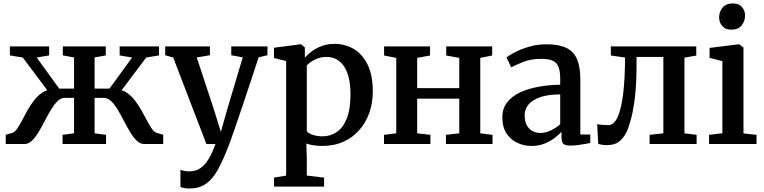

<svg xmlns="http://www.w3.org/2000/svg" viewBox="-20 -816 4331 1088"><path d="M12.5 0V-52.5L50 -63Q63.5 -67 76.8 -86Q90 -105 104.2 -132.5Q118.5 -160 135.2 -190Q152 -220 172.8 -246.8Q193.5 -273.5 219.2 -291Q245 -308.5 278 -310.5L281 -260.5L109 -490L36 -502V-553H258.5V-502L188 -490L315.5 -314H399.5V-490.5L336 -502V-553H579.5V-502L516 -490.5V-314H600.5L728.5 -490L658 -502V-553H881V-502L808.5 -490L636 -260.5L639 -310.5Q672 -308.5 698 -291Q724 -273.5 744.5 -246.8Q765 -220 781.8 -190Q798.5 -160 813 -132.5Q827.5 -105 840.8 -86Q854 -67 868 -63L905 -52.5V0H797Q774.5 0 755 -18.8Q735.5 -37.5 717.5 -67.5Q699.5 -97.5 682.2 -131Q665 -164.5 647.2 -194.2Q629.5 -224 610 -242.8Q590.5 -261.5 568.5 -261.5H516V-60.5L581 -52V0H334.5V-52L399.5 -60.5V-261.5H347.5Q325.5 -261.5 306 -242.8Q286.5 -224 268.8 -194.2Q251 -164.5 233.8 -131Q216.5 -97.5 198.5 -67.5Q180.5 -37.5 161.2 -18.8Q142 0 119 0Z M1054 252Q1037.5 252 1023.8 249.5Q1010 247 1002.5 243.5V145.5Q1009 149.5 1023.5 152.2Q1038 155 1053 155Q1075.5 155 1095.2 147.5Q1115 140 1133 122.5Q1151 105 1168 75Q1185 45 1201 0H1149.5L961.5 -490L916 -503V-553H1169.5V-503L1095 -490.5L1190.5 -200.5L1231.5 -68.5L1269 -201L1355.5 -491L1290.5 -503V-553H1495.5V-503L1445.5 -491Q1418 -407 1393.8 -334Q1369.5 -261 1349.2 -201Q1329 -141 1313.5 -95.8Q1298 -50.5 1287.8 -22.5Q1277.5 5.5 1274 14.5Q1244 91.5 1215 144.5Q1186 197.5 1148 224.8Q1110 252 1054 252Z M1533 241.5V190.5L1601.5 179V-470L1532.5 -487.5V-545.5L1683 -565H1686L1707.5 -547V-489.5Q1723 -507 1747.2 -525.2Q1771.5 -543.5 1804 -555.5Q1836.5 -567.5 1875.5 -567.5Q1933.5 -567.5 1982.8 -539.5Q2032 -511.5 2062.2 -451.8Q2092.5 -392 2092.5 -296Q2092.5 -233 2073 -177.5Q2053.5 -122 2016.5 -79.5Q1979.5 -37 1926.2 -13Q1873 11 1805 11Q1782 11 1756.8 7.2Q1731.5 3.5 1716 -2.5L1718.5 80.5V179L1816.5 190.5V241.5ZM1808 -43.5Q1852 -43.5 1888 -67.8Q1924 -92 1945 -144.2Q1966 -196.5 1966 -280.5Q1966 -337.5 1955.8 -377.8Q1945.5 -418 1926.8 -443.8Q1908 -469.5 1883.5 -481.5Q1859 -493.5 1831 -493.5Q1805 -493.5 1783 -486Q1761 -478.5 1744.5 -467.2Q1728 -456 1718.5 -445.5V-72Q1726 -61.5 1750.8 -52.5Q1775.5 -43.5 1808 -43.5Z M2156 0V-52L2225.5 -60.5V-488L2156.5 -501.5V-553H2417V-501.5L2344 -488V-316.5H2582.5V-488L2508.5 -501.5V-553H2769V-501.5L2701.5 -488V-60.5L2771 -52V0H2507V-52L2582.5 -60.5V-257H2344V-60.5L2419 -52V0Z M2993 11Q2948.5 11 2910.5 -7Q2872.5 -25 2849.5 -61Q2826.5 -97 2826.5 -151Q2826.5 -200.5 2853.2 -235.2Q2880 -270 2926 -291.8Q2972 -313.5 3031 -324.2Q3090 -335 3154.5 -336V-368.5Q3154.5 -410.5 3145.5 -435.5Q3136.5 -460.5 3113 -471.5Q3089.5 -482.5 3045.5 -482.5Q2988 -482.5 2944.8 -465Q2901.5 -447.5 2877 -435L2850 -490.5Q2861 -500 2894.2 -518Q2927.5 -536 2975.2 -550.5Q3023 -565 3076.5 -565Q3148 -565 3190 -544.2Q3232 -523.5 3250.2 -479.8Q3268.5 -436 3268.5 -367.5V-54L3325 -53.5V-6Q3314 -3.5 3294.8 0Q3275.5 3.5 3253.8 6.2Q3232 9 3214 9Q3185 9 3173.5 0.2Q3162 -8.5 3162 -38.5V-69Q3150 -55.5 3125.8 -36.5Q3101.5 -17.5 3068 -3.2Q3034.5 11 2993 11ZM3045 -62.5Q3070 -62.5 3100.8 -76.8Q3131.5 -91 3154.5 -112V-281Q3085.5 -281 3040.8 -265.2Q2996 -249.5 2974.5 -223.2Q2953 -197 2953 -164Q2953 -129 2965 -106.5Q2977 -84 2997.8 -73.2Q3018.5 -62.5 3045 -62.5Z M3417.5 6.5Q3402.5 6.5 3390.2 4.2Q3378 2 3370 -0.5L3364 -112.5Q3374.5 -110 3392 -108.5Q3409.5 -107 3427.5 -107Q3458.5 -107 3479.2 -151.2Q3500 -195.5 3510.8 -280.8Q3521.5 -366 3522 -490L3441.5 -501.5V-553H3925.5V-501L3858.5 -489.5V-60.5L3927.5 -52V0H3661V-52L3739 -60.5V-493.5H3587V-445Q3587 -340 3578 -266Q3569 -192 3556.2 -143.8Q3543.5 -95.5 3531 -69Q3515.5 -36.5 3489.8 -15Q3464 6.5 3417.5 6.5Z M3998 0V-52L4073.5 -61V-469.5L4001 -488V-544.5L4165.5 -565H4168.5L4193 -547V-60L4267 -52V0ZM4124 -648Q4090 -648 4072.5 -668.8Q4055 -689.5 4055 -717Q4055 -748.5 4074.2 -772.5Q4093.5 -796.5 4132 -796.5H4133Q4167 -796.5 4184.5 -776Q4202 -755.5 4202 -728Q4202 -696.5 4182.8 -672.2Q4163.5 -648 4125 -648Z"/></svg>

Font: Merriweather 24pt SemiBold
Style: Regular
Weight: 600
Designer: Eben Sorkin
Foundry: Eben Sorkin
Version: Version 2.100